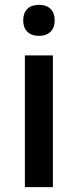

<svg xmlns="http://www.w3.org/2000/svg" viewBox="-20 -767 319 787"><path d="M196.8 0H82V-540H196.8ZM75.2 -683.1Q75.2 -713.9 92 -730.5Q108.9 -747.1 140.1 -747.1Q170.4 -747.1 187.3 -730.5Q204.1 -713.9 204.1 -683.1Q204.1 -653.8 187.3 -637Q170.4 -620.1 140.1 -620.1Q108.9 -620.1 92 -637Q75.2 -653.8 75.2 -683.1Z"/></svg>

Font: f2_18033          
Style: Regular
Weight: 600
Foundry: Ascender Corporation
Version: Version 1.10